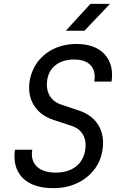

<svg xmlns="http://www.w3.org/2000/svg" viewBox="-20 -970 640 1000"><path d="M258 10Q151 10 98 -43.5Q45 -97 58 -190H148Q139 -135 171.5 -103Q204 -71 271 -71Q334 -71 374.5 -102Q415 -133 424 -188Q431 -235 412.5 -268Q394 -301 354 -314L260 -345Q190 -368 157 -421Q124 -474 134 -546Q144 -605 177 -648.5Q210 -692 262 -716.5Q314 -741 379 -741Q475 -741 524.5 -687.5Q574 -634 561 -545H471Q480 -599 452.5 -629.5Q425 -660 366 -660Q308 -660 271 -632Q234 -604 226 -554Q219 -508 237.5 -474Q256 -440 297 -426L392 -394Q461 -371 493 -317Q525 -263 514 -190Q505 -130 469.5 -85Q434 -40 379.5 -15Q325 10 258 10ZM323 -810 451 -950H553L420 -810Z"/></svg>

Font: NKDuy Mono
Style: Italic
Weight: 400
Italic angle: -9°
Monospace: yes
Designer: NKDuy
Foundry: NKDuy
Version: Version 2.251; ttfautohint (v1.8.4.7-5d5b)